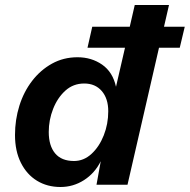

<svg xmlns="http://www.w3.org/2000/svg" viewBox="-20 -739 759 768"><path d="M222 9Q169 9 128 -16Q87 -41 63.5 -88Q40 -135 40 -199Q40 -260 57.5 -316Q75 -372 108.5 -415.5Q142 -459 188 -484.5Q234 -510 290 -510Q346 -510 388.5 -480.5Q431 -451 444 -392L480 -548H330L349 -632H499L519 -719H656L636 -632H719L699 -548H616L490 0H366L383 -94Q359 -46 316 -18.5Q273 9 222 9ZM276 -95Q315 -95 346 -123.5Q377 -152 395 -197.5Q413 -243 413 -294Q413 -345 387 -375Q361 -405 317 -405Q273 -405 241.5 -376.5Q210 -348 192.5 -303.5Q175 -259 175 -211Q175 -156 200.5 -125.5Q226 -95 276 -95Z"/></svg>

Font: Work Sans SemiBold
Style: Italic
Weight: 600
Italic angle: -13°
Designer: Wei Huang
Foundry: Wei Huang
Version: Version 2.012; ttfautohint (v1.8.3)